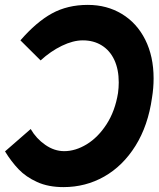

<svg xmlns="http://www.w3.org/2000/svg" viewBox="-32 -750 652 785"><path d="M-11.5 -131 93.5 -222.5Q116 -183.5 153 -157.8Q190 -132 230.5 -132Q276.5 -132 322.8 -160.2Q369 -188.5 403.8 -242.2Q438.5 -296 450.5 -369.5Q453.5 -392 453.5 -413Q453.5 -466 435.5 -504.8Q417.5 -543.5 384.2 -564.2Q351 -585 306.5 -585Q267 -585 221 -562.8Q175 -540.5 134 -503L51.5 -585Q116.5 -660 180.2 -695Q244 -730 327 -730Q405 -730 466.2 -693Q527.5 -656 561.8 -587.8Q596 -519.5 596 -429.5Q596 -390 589.5 -350.5Q573.5 -236.5 522 -154Q470.5 -71.5 394.2 -28.2Q318 15 227.5 15Q165.5 15 119.8 -5.8Q74 -26.5 44 -58Q14 -89.5 -11.5 -131Z"/></svg>

Font: JuliaMono SemiBoldItalic
Style: Regular
Weight: 600
Italic angle: -9°
Monospace: yes
Designer: cormullion
Foundry: corm
Version: Version 0.049; ttfautohint (v1.8.4)